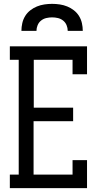

<svg xmlns="http://www.w3.org/2000/svg" viewBox="-20 -975 540 995"><path d="M31 0V-70H77V-665H31V-735H431V-590H356V-665H155V-417H359V-347H154V-70H356V-145H431V0ZM91 -815Q91 -835 95.5 -855Q100 -875 110.5 -892Q121 -909 137 -921.5Q153 -934 171.5 -941.5Q190 -949 210 -952Q230 -955 250 -955Q270 -955 290 -952Q310 -949 328.5 -941.5Q347 -934 363 -921.5Q379 -909 389.5 -892Q400 -875 404.5 -855Q409 -835 409 -815H331Q331 -830 325 -844.5Q319 -859 307 -868.5Q295 -878 280 -881.5Q265 -885 250 -885Q235 -885 220 -881.5Q205 -878 193 -868.5Q181 -859 175 -844.5Q169 -830 169 -815Z"/></svg>

Font: Iosevka Slab
Style: Regular
Weight: 400
Monospace: yes
Designer: Belleve Invis
Foundry: Belleve Invis
Version: Version 11.2.4; ttfautohint (v1.8.3)